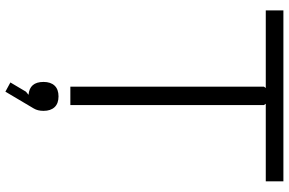

<svg xmlns="http://www.w3.org/2000/svg" viewBox="-204 -646 1097 730"><g transform="rotate(90 345.0 -281.5)"><path d="M402 102Q402 124 393 139L329 247L294 228L329 169L341 159Q292 155 292 102Q292 75 306 60Q320 45 347 45Q374 45 388 60Q402 75 402 102ZM670 -810V-743H375L380 -736V0H310V-736L315 -743H20V-810Z"/></g></svg>

Font: Sinkin Sans 300 Light
Style: Regular
Weight: 300
Designer: Keith Bates
Foundry: K-Type
Version: Sinkin Sans (version 1.0)  by Keith Bates   •   © 2014   www